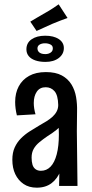

<svg xmlns="http://www.w3.org/2000/svg" viewBox="-20 -859 427 887"><path d="M253 0 255 -102 249 -374Q248 -419 232 -437.5Q216 -456 191 -456Q164 -456 150 -435.5Q136 -415 136 -383Q136 -371 138 -358Q140 -345 144 -331L58 -326Q54 -342 52 -357.5Q50 -373 50 -388Q50 -429 66.5 -460Q83 -491 114.5 -508.5Q146 -526 192 -526Q237 -526 265.5 -510.5Q294 -495 310 -469Q326 -443 331.5 -410.5Q337 -378 336 -345L335 -252L338 0ZM150 8Q114 8 89 -9Q64 -26 50.5 -54.5Q37 -83 37 -121Q37 -154 48 -178Q59 -202 77 -220Q95 -238 117 -252Q139 -266 161 -279Q179 -289 195 -299Q211 -309 223 -320Q235 -331 242 -344.5Q249 -358 249 -374L292 -356Q290 -323 276 -299.5Q262 -276 241.5 -259.5Q221 -243 198 -229Q179 -216 162 -202Q145 -188 135.5 -171Q126 -154 126 -131Q126 -112 130 -98.5Q134 -85 144 -77.5Q154 -70 169 -70Q195 -70 213.5 -89Q232 -108 242 -146Q252 -184 252 -238L289 -296Q289 -225 283 -169Q277 -113 261.5 -73.5Q246 -34 218.5 -13Q191 8 150 8ZM190 -573Q163 -573 143 -580Q123 -587 112.5 -600Q102 -613 102 -631Q102 -661 126 -677.5Q150 -694 189 -694Q228 -694 251.5 -678.5Q275 -663 275 -637Q275 -609 251.5 -591Q228 -573 190 -573ZM190 -609Q197 -609 205 -611.5Q213 -614 218.5 -620Q224 -626 224 -636Q224 -648 213 -653.5Q202 -659 188 -659Q173 -659 163 -653Q153 -647 153 -635Q153 -627 157.5 -621Q162 -615 170 -612Q178 -609 190 -609ZM149 -716 120 -759Q131 -766 148.5 -776Q166 -786 188 -799Q208 -810 224.5 -821Q241 -832 251 -839L292 -776Q277 -771 259.5 -764Q242 -757 222 -749Q207 -742 185.5 -732.5Q164 -723 149 -716Z"/></svg>

Font: Truculenta SemiBold
Style: Regular
Weight: 600
Version: Version 1.002